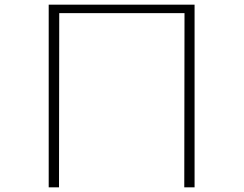

<svg xmlns="http://www.w3.org/2000/svg" viewBox="-20 -779 1040 820"><path d="M188 -759V21H232L233 -723H768L767 21H811V-759Z"/></svg>

Font: LINE Seed JP_OTF Thin
Style: Regular
Weight: 250
Designer: LY Corporation & Fontrix & Fontworks
Version: Version 1.007